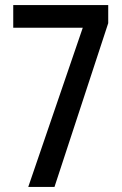

<svg xmlns="http://www.w3.org/2000/svg" viewBox="-20 -734 481 754"><path d="M91 0H194L405 -643V-714H32V-625H305Z"/></svg>

Font: Noto Sans Arabic UI XCn Md
Style: Regular
Weight: 500
Width: 2
Designer: Monotype Design Team, Nadine Chahine and Nizar Qandah
Foundry: Monotype Imaging Inc.
Version: Version 2.010